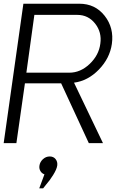

<svg xmlns="http://www.w3.org/2000/svg" viewBox="-33 -770 632 1033"><path d="M521 0H444.8L295.9 -321.8H101.1L55.2 0H-13.2L92.8 -750H394Q479 -750 530 -685.1Q581.1 -620.1 568.8 -533.2Q557.6 -456.1 498.8 -395.5Q439.9 -335 365.2 -325.2ZM339.8 -378.9Q399.9 -378.9 449.5 -426Q499 -473.1 506.8 -535.2Q515.6 -596.2 478.8 -643.1Q441.9 -689.9 382.8 -689.9H151.9L108.9 -378.9ZM206.1 168Q191.9 163.1 184.3 150.1Q176.8 137.2 179.2 121.1Q182.1 101.1 198 86.4Q213.9 71.8 234.9 71.8Q254.9 71.8 266.4 86.4Q277.8 101.1 274.9 121.1Q272 141.1 252.9 171.6Q233.9 202.1 215.8 222.2L199.2 243.2H178.2Z"/></svg>

Font: Oakes Grotesk
Style: Light Italic
Weight: 300
Designer: Samuel Oakes
Foundry: Samuel Oakes
Version: Version 1.0 | wf-rip DC20170320